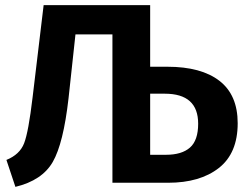

<svg xmlns="http://www.w3.org/2000/svg" viewBox="-20 -712 964 748"><path d="M632 -452Q764 -452 835 -397Q906 -342 906 -232Q906 -115 832.5 -57.5Q759 0 635 0H418V-578H274L247 -329Q227 -153 185.5 -81Q144 -9 40 16L5 -89Q57 -110 74 -154Q91 -198 107 -333L150 -692H565V-452ZM627 -109Q688 -109 720 -137Q752 -165 752 -230Q752 -347 622 -347H565V-109Z"/></svg>

Font: FiraGO SemiBold
Style: Regular
Weight: 600
Designer: bBox Type
Foundry: bBox Type GmbH
Version: Version 1.001;PS 001.001;hotconv 1.0.88;makeotf.lib2.5.64775